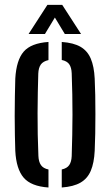

<svg xmlns="http://www.w3.org/2000/svg" viewBox="-20 -784 464 810"><path d="M44.5 -147.5Q43.5 -175.5 42.8 -214Q42 -252.5 42 -295.2Q42 -338 42.8 -379Q43.5 -420 44.5 -452.5Q49 -530.5 80 -566.2Q111 -602 184.5 -607V-530.5Q162 -525.5 152.2 -511.8Q142.5 -498 141.5 -473.5Q140.5 -436 139.5 -394Q138.5 -352 138.5 -307.2Q138.5 -262.5 139.2 -217Q140 -171.5 142 -126.5Q143 -101.5 152.8 -87.5Q162.5 -73.5 184.5 -69V7Q111 2 79.8 -34.5Q48.5 -71 44.5 -147.5ZM240.5 7V-69Q263 -74 272.2 -87.8Q281.5 -101.5 282.5 -125.5Q284 -171 284.8 -214Q285.5 -257 285.8 -299.8Q286 -342.5 285 -386Q284 -429.5 282.5 -475Q281.5 -499.5 272 -513Q262.5 -526.5 240.5 -531V-607Q290.5 -603.5 319.8 -586.5Q349 -569.5 363 -536.5Q377 -503.5 379.5 -452.5Q381 -422 381.8 -383.2Q382.5 -344.5 382.5 -302.8Q382.5 -261 381.8 -220.8Q381 -180.5 379.5 -147.5Q377 -96.5 363 -63.5Q349 -30.5 319.5 -13.5Q290 3.5 240.5 7ZM100.5 -640.5 180 -763.5H242.5L322 -640.5H253.5L211.5 -710L169.5 -640.5Z"/></svg>

Font: Big Shoulders Stencil Text Thin SemiBold
Style: Regular
Weight: 600
Version: Version 2.001